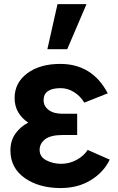

<svg xmlns="http://www.w3.org/2000/svg" viewBox="-20 -907 579 944"><path d="M31.2 -168Q31.2 -215.8 56.2 -250.5Q81.1 -285.2 118.2 -303.7H119.1Q51.8 -349.6 51.8 -424.8Q51.8 -500 113.8 -546.4Q175.8 -592.8 276.4 -592.8Q433.6 -592.8 509.8 -448.2L394.5 -402.3Q376 -433.6 344.7 -453.6Q313.5 -473.6 278.3 -473.6Q194.3 -473.6 194.3 -414.1Q194.3 -385.7 218.8 -366.7Q243.2 -347.7 288.1 -347.7H359.4V-243.2H288.1Q228.5 -243.2 201.7 -222.2Q174.8 -201.2 174.8 -169.9Q174.8 -135.7 208 -118.7Q241.2 -101.6 280.3 -101.6Q321.3 -101.6 356.9 -121.1Q392.6 -140.6 411.1 -169.9L519.5 -122.1Q490.2 -60.5 426.8 -21.5Q363.3 17.6 278.3 17.6Q171.9 17.6 101.6 -31.7Q31.2 -81.1 31.2 -168ZM212.9 -665 262.7 -886.7H405.3L310.5 -665Z"/></svg>

Font: Gothic A1 ExtraBold
Style: Regular
Weight: 800
Designer: HanYang I&C Co.,Ltd.
Foundry: HanYang I&C Co.,Ltd.
Version: Version 2.50